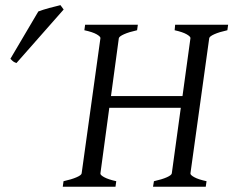

<svg xmlns="http://www.w3.org/2000/svg" viewBox="-20 -709 886 729"><path d="M500.5 -594.2Q469.7 -587.4 451.2 -579.1Q432.6 -570.8 431.2 -564L401.4 -344.2H672.9L703.1 -564Q704.1 -569.8 689 -578.6Q673.8 -587.4 643.1 -594.2L645 -615.2H846.2L843.3 -594.2Q812.5 -587.4 793.9 -579.1Q775.4 -570.8 774.4 -564L703.1 -50.8Q702.1 -44.9 717.3 -36.4Q732.4 -27.8 764.2 -21L761.2 0H561L564.5 -21Q595.2 -27.8 613.3 -35.9Q631.3 -43.9 632.3 -50.8L666.5 -299.8H395L361.3 -50.8Q359.9 -44.9 375.2 -36.4Q390.6 -27.8 421.4 -21L418.5 0H218.3L221.2 -21Q252 -27.8 270.5 -35.9Q289.1 -43.9 290 -50.8L361.3 -564Q362.3 -569.8 347.2 -578.6Q332 -587.4 300.3 -594.2L303.2 -615.2H503.4ZM42.5 -469.7Q35.2 -472.2 31 -475.1Q26.9 -478 19.5 -485.8L125.5 -665.5Q133.3 -668.5 144 -671.9Q154.8 -675.3 166.3 -678.5Q177.7 -681.6 189.2 -684.3Q200.7 -687 209.5 -689.5L221.7 -672.9Z"/></svg>

Font: Akkhara
Style: Italic
Weight: 400
Italic angle: -7°
Designer: J. Victor Gaultney
Version: Version 1.00 June 13, 2006, initial release